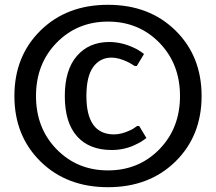

<svg xmlns="http://www.w3.org/2000/svg" viewBox="-20 -750 900 800"><path d="M711 -77Q602 30 430 30Q258 30 149 -77Q40 -184 40 -350Q40 -516 149 -623Q258 -730 430 -730Q602 -730 711 -623Q820 -516 820 -350Q820 -184 711 -77ZM216 -128Q302 -40 430 -40Q558 -40 644 -128Q730 -216 730 -350Q730 -484 644 -572Q558 -660 430 -660Q302 -660 216 -572Q130 -484 130 -350Q130 -216 216 -128ZM445 -125Q352 -125 301 -182Q250 -239 250 -350Q250 -459 300.5 -517Q351 -575 435 -575Q488 -575 540 -550Q558 -542 580 -525L550 -475H541Q523 -487 512 -492Q474 -510 445 -510Q397 -510 368.5 -471Q340 -432 340 -350Q340 -190 455 -190Q486 -190 522 -207Q536 -213 551 -225H560L590 -175Q568 -158 550 -150Q502 -125 445 -125Z"/></svg>

Font: Scada
Style: Regular
Weight: 400
Designer: Jovanny Lemonad
Foundry: Jovanny Lemonad
Version: Version 4.100;PS 004.100;hotconv 1.0.88;makeotf.lib2.5.64775